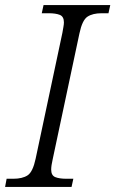

<svg xmlns="http://www.w3.org/2000/svg" viewBox="-37 -734 453 754"><path d="M-17 0 -11 -32H15Q51 -32 71.5 -45.5Q92 -59 103 -111L208 -605Q210 -617 212 -628Q214 -639 214 -646Q214 -669 198 -675.5Q182 -682 154 -682H127L134 -714H396L389 -682H362Q327 -682 306.5 -668.5Q286 -655 275 -603L170 -109Q164 -83 164 -68Q164 -45 180 -38.5Q196 -32 224 -32H251L244 0Z"/></svg>

Font: Noto Serif Light
Style: Italic
Weight: 300
Italic angle: -12°
Designer: Monotype Design Team
Foundry: Monotype Imaging Inc.
Version: Version 2.013